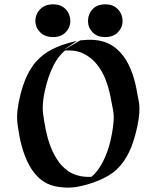

<svg xmlns="http://www.w3.org/2000/svg" viewBox="-20 -856 758 890"><path d="M336.7 -666.5Q313.7 -661.4 290.4 -654.5Q267.1 -647.7 244.9 -638.3Q222.7 -628.9 202.1 -616.5Q181.6 -604 164.1 -587.6Q145.3 -570.3 131.1 -549.9Q116.9 -529.5 106.2 -507.2Q95.5 -484.9 87.5 -461.1Q79.6 -437.3 73.7 -413.1Q65.4 -379.9 61.3 -346.4Q57.1 -313 61.5 -278.8Q64.7 -254.2 69.2 -229.5Q73.7 -204.8 80.3 -180.5Q86.9 -156.2 95.8 -132.8Q104.7 -109.4 116.9 -87.6Q131.1 -62 151.4 -40.3Q171.6 -18.6 198.2 -5.4Q215.3 2.9 234 7.1Q252.7 11.2 271.7 12.7Q288.3 14.2 305.5 13.4Q322.8 12.7 339.1 9.8Q360.6 5.9 385.5 -1.2Q410.4 -8.3 435.1 -18.4Q459.7 -28.6 482.2 -41.7Q504.6 -54.9 521.2 -70.8Q539.6 -88.4 553.5 -108.4Q567.4 -128.4 577.9 -150.1Q588.4 -171.9 596.2 -195.1Q604 -218.3 610.1 -242.4Q617.4 -271.2 622.2 -300.9Q627 -330.6 626.2 -360.1Q625.7 -375.2 622.7 -389.9Q619.6 -404.5 616.9 -419.4Q613.3 -441.9 607.9 -465.5Q602.5 -489 594.7 -511.8Q586.9 -534.7 576.3 -556.2Q565.7 -577.6 551.6 -596.4Q537.6 -615.2 519.5 -630.5Q501.5 -645.8 478.8 -656Q464.1 -662.6 448.4 -666.1Q432.6 -669.7 416.5 -670.9Q400.4 -672.1 384 -671.4Q367.7 -670.7 352.1 -668.9L281.7 -627.7L279.1 -627ZM323 -620.6Q344 -617.9 363.2 -609.3Q382.3 -600.6 398.9 -587.4Q422.6 -568.6 439.2 -544.3Q455.8 -520 467.3 -492.6Q478.8 -465.1 485.8 -435.9Q492.9 -406.7 497.8 -378.2Q500.5 -363.5 503.5 -348.9Q506.6 -334.2 507.1 -318.8Q507.6 -304.4 506.2 -290Q504.9 -275.6 502.9 -261.2Q499.8 -239.3 495.1 -217.2Q490.5 -195.1 483.9 -173.3Q477.3 -151.6 468.5 -130.9Q459.7 -110.1 448.5 -90.8Q440.2 -76.9 430.7 -64.3Q421.1 -51.8 408.9 -40.8Q407.7 -39.6 406.2 -38.6Q404.8 -37.6 403.3 -36.4Q386.5 -35.4 369.8 -37.1Q353 -38.8 336.7 -43.7Q315.9 -49.8 298.8 -61Q281.7 -72.3 267.7 -87.2Q253.7 -102.1 242.7 -119.8Q231.7 -137.5 222.9 -156.5Q208.3 -188.7 199.6 -222.7Q190.9 -256.6 185.3 -291.5Q182.6 -308.6 180.2 -325.4Q177.7 -342.3 178.2 -359.9Q179.2 -393.6 186.3 -427.5Q193.4 -461.4 203.6 -493.4Q213.1 -522.2 226.3 -549.3Q239.5 -576.4 259.3 -599.9Q265.4 -606.9 270.4 -611.9Q275.4 -616.9 281.7 -622.1Q292 -622.6 302.2 -622.2Q312.5 -621.8 323 -620.6ZM226.1 -684.1Q188.2 -684.1 166.1 -706.4Q144 -728.8 144 -758.1Q144 -790 166 -813Q188 -835.9 226.1 -835.9Q263.2 -835.9 284.5 -813.2Q305.9 -790.5 305.9 -758.1Q305.9 -728.5 284.3 -706.3Q262.7 -684.1 226.1 -684.1ZM468 -684.1Q430.4 -684.1 409.2 -706.2Q387.9 -728.3 387.9 -758.1Q387.9 -790.3 408.9 -813.1Q429.9 -835.9 468 -835.9Q505.4 -835.9 526.7 -813Q548.1 -790 548.1 -758.1Q548.1 -728.8 526.5 -706.4Q504.9 -684.1 468 -684.1ZM391.4 -29.1 393.3 -29.5Q391.4 -29.1 391.4 -29.1Z"/></svg>

Font: Autopia
Style: Bold
Weight: 700
Designer: Antoine Gelgon
Foundry: Antoine Gelgon
Version: 001.000